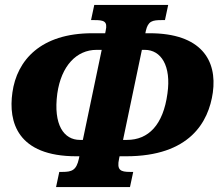

<svg xmlns="http://www.w3.org/2000/svg" viewBox="-20 -744 881 774"><path d="M206 10H504L517 -51H504C466 -51 450 -58 460 -104L462 -114H488C745 -114 821 -252 838 -371C856 -501 791 -610 583 -610H566L568 -620C577 -659 594 -663 632 -663H645L658 -724H360L347 -663H360C398 -663 415 -659 406 -620L404 -610H352C144 -610 48 -501 30 -371C13 -252 50 -114 288 -114H300L298 -104C288 -58 270 -51 232 -51H219ZM314 -180H302C238 -180 194 -240 211 -367C227 -479 289 -543 369 -543H390ZM476 -180 552 -543H564C629 -543 671 -479 655 -367C638 -240 578 -180 492 -180Z"/></svg>

Font: Noto Serif Condensed Black
Style: Italic
Weight: 900
Width: 3
Italic angle: -12°
Designer: Monotype Design Team
Foundry: Monotype Imaging Inc.
Version: Version 2.013